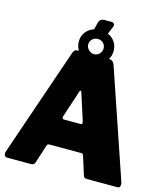

<svg xmlns="http://www.w3.org/2000/svg" viewBox="-144 -1067 1007 1170"><g transform="rotate(15 359.5 -482.0)"><path d="M726 -22Q726 -13 722 -6.5Q718 0 710 0H514Q497 0 492 -17L456 -132Q453 -139 450.5 -141.5Q448 -144 441 -144H240Q228 -144 225 -133L187 -15Q181 0 163 0H11Q3 0 -2 -5.5Q-7 -11 -7 -21Q-7 -28 -4 -37L230 -719Q234 -731 240.5 -736.5Q247 -742 259 -742H266Q251 -769 251 -798Q251 -832 270.5 -857Q290 -882 322 -893L332 -933Q336 -951 345.5 -957.5Q355 -964 370 -964H415Q423 -964 427.5 -959Q432 -954 432 -947Q432 -941 429 -935L410 -889Q438 -877 454.5 -852.5Q471 -828 471 -796Q471 -765 456 -742H457Q470 -742 479 -734.5Q488 -727 492 -715L724 -34Q726 -26 726 -22ZM311 -795Q311 -776 326 -761Q341 -746 360 -746Q380 -746 394 -760.5Q408 -775 408 -795Q408 -815 394 -828.5Q380 -842 360 -842Q340 -842 325.5 -828.5Q311 -815 311 -795ZM402 -324Q402 -326 400 -334L345 -505Q343 -510 339.5 -510Q336 -510 334 -505L278 -335Q276 -331 276 -325Q276 -314 288 -314H391Q402 -314 402 -324Z"/></g></svg>

Font: Libre Franklin Black
Style: Regular
Weight: 900
Designer: Pablo Impallari, Rodrigo Fuenzalida
Foundry: Impallari Type
Version: Version 1.002; ttfautohint (v1.5)